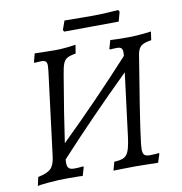

<svg xmlns="http://www.w3.org/2000/svg" viewBox="-86 -859 901 953"><g transform="rotate(-10 364.0 -383.0)"><path d="M714 -646 708 -603Q671 -598 656 -585.5Q641 -573 636 -543Q617 -429 596.5 -298.5Q576 -168 569 -107Q567 -85 567 -78Q567 -58 574.5 -50Q582 -42 602 -42Q618 -42 631 -43Q644 -44 648 -45L650 -41L636 2Q624 2 590 1Q556 0 522 0Q490 0 456.5 1Q423 2 411 2L423 -41Q455 -42 471.5 -50.5Q488 -59 496.5 -82Q505 -105 511 -151L551 -469Q356 -278 187 -94Q186 -88 186 -78Q186 -58 194 -50Q202 -42 221 -42Q237 -42 251 -43.5Q265 -45 266 -45L269 -42L256 2Q256 0 178 0Q136 0 83 4.5Q30 9 28 13L38 -32Q84 -41 102.5 -59Q121 -77 126 -119L179 -542Q181 -562 181 -568Q181 -583 174.5 -589Q168 -595 153 -595Q142 -595 132 -594Q122 -593 118 -593L116 -597L127 -639Q138 -639 169 -638Q200 -637 231 -637Q257 -637 290.5 -640.5Q324 -644 334 -646L327 -603Q297 -598 283.5 -590Q270 -582 263 -564.5Q256 -547 250 -508Q217 -315 197 -174Q383 -355 561 -550Q562 -557 562 -567Q562 -583 555.5 -589Q549 -595 533 -595Q517 -595 508.5 -594Q500 -593 499 -593L496 -597L508 -639Q518 -638 544.5 -637.5Q571 -637 598 -637Q628 -637 665.5 -640.5Q703 -644 714 -646ZM565 -722 428 -721 290 -720 285 -729 301 -774 448 -773Q478 -773 519 -775.5Q560 -778 573 -779L578 -769Z"/></g></svg>

Font: Alegreya SC
Style: Italic
Weight: 400
Italic angle: -7°
Designer: Juan Pablo del Peral
Foundry: Huerta Tipografica
Version: Version 2.007; ttfautohint (v1.6)